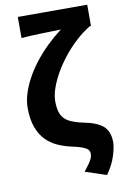

<svg xmlns="http://www.w3.org/2000/svg" viewBox="-107 -859 741 1133"><g transform="rotate(-10 263.5 -293.0)"><path d="M440 212 313 170Q330 148 342 131.5Q354 115 360.5 100.5Q367 86 367 71Q367 56 357.5 46Q348 36 324.5 27Q301 18 256 9Q217 0 179.5 -17Q142 -34 112.5 -64Q83 -94 65 -141.5Q47 -189 47 -260Q47 -300 60.5 -343.5Q74 -387 98 -431.5Q122 -476 156 -520Q190 -564 231.5 -604.5Q273 -645 320 -681Q302 -680 272.5 -679.5Q243 -679 209 -678Q175 -677 142 -675.5Q109 -674 83 -671V-798H499V-671H493Q448 -644 406.5 -606Q365 -568 330 -524Q295 -480 269 -434.5Q243 -389 228.5 -346.5Q214 -304 214 -269Q214 -221 227 -191.5Q240 -162 270 -145.5Q300 -129 350 -118Q436 -102 472.5 -69.5Q509 -37 509 28Q509 56 493.5 107Q478 158 440 212Z"/></g></svg>

Font: Noto Sans TC ExtraBold
Style: Regular
Weight: 800
Designer: Ryoko NISHIZUKA  (kana, bopomofo & ideographs); Paul D. Hunt (Latin, Greek & Cyrillic); Sandoll Communications , Soo-you
Foundry: Adobe
Version: Version 2.004-H2;hotconv 1.0.118;makeotfexe 2.5.65603